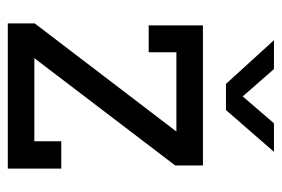

<svg xmlns="http://www.w3.org/2000/svg" viewBox="-135 -587 722 492"><g transform="rotate(90 226.0 -341.0)"><path d="M412 0H40V-69L317 -432H114V-361H45V-500H404V-429L129 -68H342V-137H412ZM369 -682 262 -559H195L83 -682H157L227 -602L296 -682Z"/></g></svg>

Font: Kelly Slab
Style: Regular
Weight: 400
Designer: Denis Masharov
Foundry: Denis Masharov
Version: Version 1.001